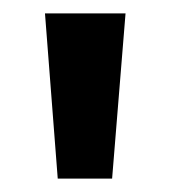

<svg xmlns="http://www.w3.org/2000/svg" viewBox="-20 -691 253 286"><path d="M167 -671H47L66 -425H147Z"/></svg>

Font: Audiowide
Style: Regular
Weight: 400
Designer: Astigmatic (AOETI)
Foundry: Astigmatic (AOETI)
Version: Version 1.002